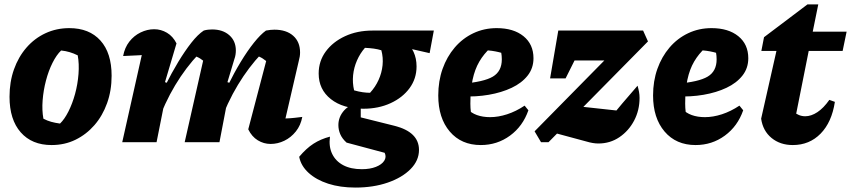

<svg xmlns="http://www.w3.org/2000/svg" viewBox="-20 -642 3843 867"><path d="M213 13Q124 13 73.5 -44.5Q23 -102 23 -205Q23 -272 43 -328.5Q63 -385 99.5 -427Q136 -469 185.5 -492Q235 -515 293 -515Q383 -515 433.5 -459Q484 -403 484 -300Q484 -233 463.5 -176Q443 -119 406.5 -77Q370 -35 321 -11Q272 13 213 13ZM251 -84Q271 -103 289 -138.5Q307 -174 319 -218Q331 -262 334.5 -308Q338 -354 331 -392Q313 -401 294.5 -406.5Q276 -412 256 -414Q235 -394 217 -358Q199 -322 187.5 -278Q176 -234 172.5 -189Q169 -144 176 -106Q193 -97 211 -92Q229 -87 251 -84Z M969 -76 956 -135Q980 -197 1008.5 -255Q1037 -313 1067 -362.5Q1097 -412 1126.5 -449Q1156 -486 1181 -504Q1192 -506 1201 -507Q1210 -508 1219 -508Q1273 -508 1304 -480.5Q1335 -453 1335 -405Q1335 -396 1333.5 -386.5Q1332 -377 1329 -366L1269 -107Q1295 -108 1311 -110Q1327 -112 1345 -114Q1338 -76 1316 -48.5Q1294 -21 1264 -6.5Q1234 8 1202 8Q1171 8 1144 -8.5Q1117 -25 1101 -58L1185 -378L1196 -354Q1180 -369 1166 -378Q1152 -387 1133 -392L1161 -400Q1103 -339 1054.5 -259Q1006 -179 969 -76ZM532 0 637 -468 658 -397Q635 -394 609.5 -392.5Q584 -391 536 -389Q543 -427 564 -454Q585 -481 615 -495.5Q645 -510 676 -510Q707 -510 734 -494Q761 -478 777 -446L725 -271L740 -266L687 0ZM814 0 900 -380 913 -354Q898 -369 883.5 -378Q869 -387 850 -392L879 -400Q819 -337 771 -257Q723 -177 687 -76L674 -135Q697 -197 726 -255Q755 -313 785 -362.5Q815 -412 844 -449Q873 -486 900 -504Q910 -507 920 -508Q930 -509 938 -509Q986 -509 1015.5 -483Q1045 -457 1045 -414Q1045 -405 1043.5 -395Q1042 -385 1038 -374L1007 -271L1022 -266L971 0Z M1585 205Q1516 205 1462 187.5Q1408 170 1373.5 138.5Q1339 107 1331 66Q1363 28 1395.5 7Q1428 -14 1470 -25Q1464 20 1480 53Q1496 86 1530 104Q1564 122 1614 122Q1651 122 1677.5 111.5Q1704 101 1715 84Q1726 67 1717 48L1545 2Q1525 -16 1516.5 -36Q1508 -56 1508 -77Q1508 -115 1535 -144.5Q1562 -174 1609 -175V-112L1761 -74Q1872 -46 1872 35Q1872 83 1834 121.5Q1796 160 1731 182.5Q1666 205 1585 205ZM1621 -151Q1529 -151 1474 -194.5Q1419 -238 1419 -310Q1419 -366 1451 -409.5Q1483 -453 1538 -478.5Q1593 -504 1662 -504Q1752 -504 1806.5 -459.5Q1861 -415 1861 -342Q1861 -287 1829.5 -244Q1798 -201 1743.5 -176Q1689 -151 1621 -151ZM1651 -223Q1675 -249 1689.5 -281Q1704 -313 1707.5 -347.5Q1711 -382 1702 -415Q1686 -420 1668 -422.5Q1650 -425 1628 -426Q1606 -401 1592 -369Q1578 -337 1574.5 -302.5Q1571 -268 1579 -234Q1600 -228 1618 -225.5Q1636 -223 1651 -223ZM1821 -383 1662 -504H1939L1920 -402L1841 -420Z M2151 13Q2063 13 2011 -48Q1959 -109 1959 -211Q1959 -276 1978.5 -331Q1998 -386 2033.5 -427.5Q2069 -469 2117.5 -492Q2166 -515 2223 -515Q2299 -515 2344 -478.5Q2389 -442 2389 -379Q2389 -334 2362.5 -300.5Q2336 -267 2290.5 -245.5Q2245 -224 2187 -214Q2129 -204 2067 -207V-264Q2165 -272 2205.5 -296Q2246 -320 2246 -374Q2246 -406 2235 -433L2278 -392Q2248 -404 2216.5 -410Q2185 -416 2152 -415L2195 -426Q2165 -399 2144.5 -364Q2124 -329 2114 -282Q2104 -235 2104 -174Q2104 -155 2106.5 -134.5Q2109 -114 2115 -94L2091 -151Q2107 -132 2133.5 -122.5Q2160 -113 2193 -113Q2230 -113 2270 -126Q2310 -139 2349 -165L2366 -144Q2341 -72 2283 -29.5Q2225 13 2151 13Z M2423 0 2394 -49 2842 -504H2884L2906 -455L2457 0ZM2628 -3 2465 -47 2572 -164 2801 -139 2728 -99Q2758 -137 2790.5 -175.5Q2823 -214 2859 -255Q2863 -241 2865.5 -227.5Q2868 -214 2868 -200Q2868 -144 2843.5 -97.5Q2819 -51 2777 -22.5Q2735 6 2682 6Q2658 6 2628 -3ZM2464 -288 2501 -504H2642L2534 -288ZM2548 -369 2501 -504H2884L2748 -369Z M3121 13Q3033 13 2981 -48Q2929 -109 2929 -211Q2929 -276 2948.5 -331Q2968 -386 3003.5 -427.5Q3039 -469 3087.5 -492Q3136 -515 3193 -515Q3269 -515 3314 -478.5Q3359 -442 3359 -379Q3359 -334 3332.5 -300.5Q3306 -267 3260.5 -245.5Q3215 -224 3157 -214Q3099 -204 3037 -207V-264Q3135 -272 3175.5 -296Q3216 -320 3216 -374Q3216 -406 3205 -433L3248 -392Q3218 -404 3186.5 -410Q3155 -416 3122 -415L3165 -426Q3135 -399 3114.5 -364Q3094 -329 3084 -282Q3074 -235 3074 -174Q3074 -155 3076.5 -134.5Q3079 -114 3085 -94L3061 -151Q3077 -132 3103.5 -122.5Q3130 -113 3163 -113Q3200 -113 3240 -126Q3280 -139 3319 -165L3336 -144Q3311 -72 3253 -29.5Q3195 13 3121 13Z M3560 13Q3503 13 3464 -19Q3425 -51 3417 -106L3492 -438H3637L3563 -67L3561 -139Q3587 -117 3616 -117Q3643 -117 3671 -135.5Q3699 -154 3725 -191L3750 -182Q3736 -90 3685.5 -38.5Q3635 13 3560 13ZM3418 -412 3430 -474 3626 -622H3675L3650 -499H3803L3785 -412Z"/></svg>

Font: Piazzolla Thin Black
Style: Italic
Weight: 900
Italic angle: -11.3°
Version: Version 2.005